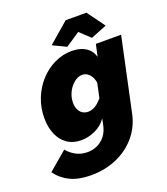

<svg xmlns="http://www.w3.org/2000/svg" viewBox="-232 -841 1026 1180"><g transform="rotate(-20 281.0 -251.5)"><path d="M159 223Q80 223 25.5 197Q-29 171 -65 122L57 18Q78 45 112 63.5Q146 82 188 82Q220 82 250 69Q280 56 303 27.5Q326 -1 335 -48L342 -82Q313 -41 268 -20.5Q223 0 176 0Q123 0 85 -26.5Q47 -53 27.5 -99.5Q8 -146 8 -204Q8 -273 32 -333Q56 -393 97.5 -438.5Q139 -484 193 -510Q247 -536 307 -536Q360 -536 396 -513.5Q432 -491 445 -448L462 -526H627L525 -48Q508 34 456.5 95Q405 156 328.5 189.5Q252 223 159 223ZM277 -150Q289 -150 300 -153.5Q311 -157 322.5 -163.5Q334 -170 345 -180.5Q356 -191 368 -204L388 -298Q385 -322 374.5 -339.5Q364 -357 349.5 -366.5Q335 -376 317 -376Q296 -376 276.5 -364Q257 -352 241 -332Q225 -312 215.5 -286.5Q206 -261 206 -233Q206 -209 214.5 -190Q223 -171 239 -160.5Q255 -150 277 -150ZM204 -611 337 -726H473L557 -611L452 -569L385 -632L291 -569Z"/></g></svg>

Font: Raleway Thin Black
Style: Italic
Weight: 900
Italic angle: -12°
Version: Version 4.026